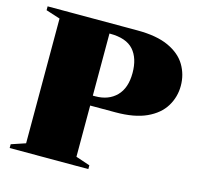

<svg xmlns="http://www.w3.org/2000/svg" viewBox="-104 -826 968 936"><g transform="rotate(15 380.0 -357.5)"><path d="M23.5 -695.5V-715H476.5Q574.5 -715 635 -687Q695.5 -659 723.2 -612Q751 -565 751 -508.5Q751 -452 722.2 -404.8Q693.5 -357.5 632.8 -329.5Q572 -301.5 476.5 -301.5H349V-43L420.5 -19V0H23.5V-19L95 -43V-672.5ZM507.5 -508Q507.5 -582.5 470.8 -623.8Q434 -665 352 -665H349V-351.5H361Q428 -351.5 467.8 -391.8Q507.5 -432 507.5 -508Z"/></g></svg>

Font: Newsreader 72pt ExtraBold
Style: Regular
Weight: 800
Designer: Hugues Gentile
Foundry: Production Type
Version: Version 1.003; ttfautohint (v1.8.3)